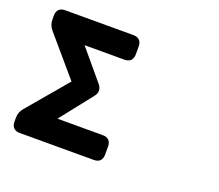

<svg xmlns="http://www.w3.org/2000/svg" viewBox="-123 -879 1246 1093"><g transform="rotate(20 500.0 -332.5)"><path d="M42 -33V-10C42 22 60 40 92 40H541C573 40 591 22 591 -10V-60C591 -92 573 -110 541 -110H266L420 -305C439 -329 438 -353 419 -376L268 -556H510C542 -556 560 -574 560 -606V-655C560 -687 542 -705 510 -705H96C64 -705 46 -687 46 -655V-632C46 -607 53 -589 69 -570L269 -336L65 -95C49 -76 42 -58 42 -33Z"/></g></svg>

Font: コーポレート・ロゴ（ラウンド）ver3 Bold
Style: Regular
Weight: 700
Designer: [KANA_main] LOGOTYPE.JP [Source Han Sans] Ryoko NISHIZUKA 西塚涼子 (kana, bopomofo & ideographs); Paul D. Hunt (Latin, Greek
Version: Version 12.001;FEAKit 1.0